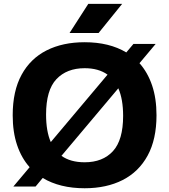

<svg xmlns="http://www.w3.org/2000/svg" viewBox="-20 -969 880 998"><path d="M165 0.5H49.5L134 -100Q91.5 -147.5 68.8 -215Q46 -282.5 46 -370Q46 -495.5 92 -580Q138 -664.5 222 -707Q306 -749.5 420 -749.5Q548 -749.5 636.5 -696.5L673.5 -740.5H789L705 -640.5Q747.5 -593 770.5 -525.2Q793.5 -457.5 793.5 -370Q793.5 -245 747.5 -160.5Q701.5 -76 617.5 -33.2Q533.5 9.5 420 9.5Q291 9.5 202 -44ZM219.5 -373.5Q219.5 -286.5 244 -230.5L539 -581Q492.5 -614.5 420 -614.5Q327 -614.5 273.2 -557.5Q219.5 -500.5 219.5 -373.5ZM420 -125.5Q514 -125.5 567 -183.2Q620 -241 620 -366.5Q620 -453.5 595 -510L299.5 -159Q346 -125.5 420 -125.5ZM341.5 -797.5 439 -949H615L492.5 -797.5Z"/></svg>

Font: Encode Sans SmExp
Style: Bold
Weight: 700
Width: 6
Designer: Multiple Designers
Foundry: Impallari Type
Version: Version 3.002; ttfautohint (v1.8.3) -l 8 -r 50 -G 200 -x 14 